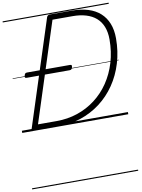

<svg xmlns="http://www.w3.org/2000/svg" viewBox="-151 -1130 1293 1751"><g transform="rotate(-10 496.0 -255.0)"><path d="M111 0Q84 0 90 -19L407 -1001Q411 -1011 418 -1015.5Q425 -1020 441 -1020H639Q723 -1020 789 -999.5Q855 -979 900 -938.5Q945 -898 968.5 -838.5Q992 -779 992 -702Q992 -580 959.5 -473Q927 -366 867.5 -279Q808 -192 725.5 -129.5Q643 -67 542 -33.5Q441 0 328 0ZM155 -52H328Q430 -52 521 -82.5Q612 -113 687.5 -170.5Q763 -228 817.5 -308.5Q872 -389 902 -488.5Q932 -588 932 -702Q932 -769 912 -819.5Q892 -870 854 -903Q816 -936 761 -952.5Q706 -969 637 -969H451ZM127 -488Q114 -488 112 -494.5Q110 -501 113 -512Q116 -523 121 -529Q126 -535 139 -535H537Q550 -535 551.5 -528Q553 -521 551 -511Q548 -500 542.5 -494Q537 -488 525 -488ZM0 513H982V523H0ZM0 -20H982V0H0ZM0 -505H982V-500H0ZM0 -1033H982V-1023H0Z"/></g></svg>

Font: Playwrite IN Guides
Style: Regular
Weight: 400
Designer: Veronika Burian, José Scaglione
Foundry: TypeTogether
Version: Version 1.003